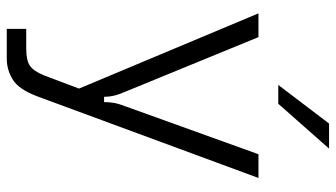

<svg xmlns="http://www.w3.org/2000/svg" viewBox="-238 -566 1017 582"><g transform="rotate(90 271.0 -274.5)"><path d="M67 214V155H127Q162 155 178.5 144Q195 133 208 101L248 -5L20 -549H92L256 -149Q266 -126 269.5 -111Q273 -96 273 -81H289Q289 -97 291.5 -111.5Q294 -126 303 -149L447 -549H519L271 123Q250 178 220.5 196Q191 214 157 214ZM294 -609H237L354 -763H430Z"/></g></svg>

Font: Open Sauce Sans Light
Style: Regular
Weight: 300
Designer: Alfredo Marco Pradil
Foundry: Creative Sauce Fz LLC
Version: Version 1.477